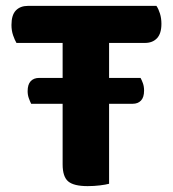

<svg xmlns="http://www.w3.org/2000/svg" viewBox="-20 -626 590 653"><path d="M351 -273V-1Q340 2 320 4.5Q300 7 278 7Q231 7 212 -9Q193 -25 193 -67V-273H86Q82 -281 78 -292Q74 -303 74 -316Q74 -339 84.5 -350Q95 -361 113 -361H193V-480H36Q30 -490 24.5 -506Q19 -522 19 -541Q19 -575 34 -590.5Q49 -606 75 -606H512Q519 -596 524 -580Q529 -564 529 -545Q529 -512 514 -496Q499 -480 473 -480H351V-361H458Q462 -354 466 -343Q470 -332 470 -318Q470 -295 459.5 -284Q449 -273 431 -273Z"/></svg>

Font: Baloo Tammudu 2
Style: Bold
Weight: 700
Designer: Maithili Shingre, Omkar Shende and Ek Type
Foundry: Ek Type
Version: Version 1.640;hotconv 1.0.111;makeotfexe 2.5.65597; ttfautoh